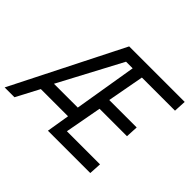

<svg xmlns="http://www.w3.org/2000/svg" viewBox="-182 -924 1148 1148"><g transform="rotate(45 392.0 -350.0)"><path d="M-30.5 0 322.5 -700H792L788 -622H508L465 -389H697L693 -311H461L418 -78H698L693.5 0H335.5L359.5 -146H129.5L52.5 0ZM162.5 -224H364L430 -622H374Z"/></g></svg>

Font: Urbanist
Style: Italic
Weight: 400
Italic angle: -8°
Designer: Corey Hu
Foundry: Corey Hu
Version: Version 1.330; ttfautohint (v1.8.4.7-5d5b)